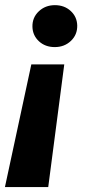

<svg xmlns="http://www.w3.org/2000/svg" viewBox="-42 -559 359 760"><path d="M82 -304.2H212.4L148.9 181.6H-22.5ZM263.7 -458.5Q264.6 -421.9 238.8 -397.2Q212.9 -372.6 174.8 -372.6Q137.2 -372.6 112.3 -395.5Q87.4 -418.5 86.4 -452.6Q85.4 -489.3 111.3 -513.9Q137.2 -538.6 175.3 -538.6Q212.9 -538.6 237.8 -515.6Q262.7 -492.7 263.7 -458.5Z"/></svg>

Font: TypoPRO Roboto
Style: Italic
Weight: 900
Italic angle: -12°
Designer: Google
Version: Version 2.136; 2016